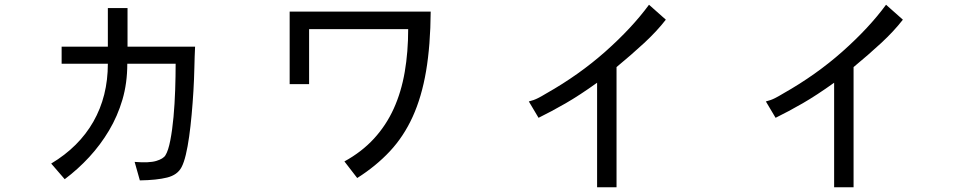

<svg xmlns="http://www.w3.org/2000/svg" viewBox="-20 -696 4040 810"><path d="M803 -499Q801 -459 800 -410.5Q799 -362 796 -312Q793 -262 788.5 -212.5Q784 -163 778 -120Q772 -77 764 -43.5Q756 -10 746 9Q729 42 685 53Q641 64 570 65L548 -13Q609 -8 639 -17Q669 -26 678 -41Q690 -60 698.5 -104Q707 -148 712 -202.5Q717 -257 719 -316.5Q721 -376 721 -427H517Q517 -345 496.5 -275.5Q476 -206 440 -145.5Q404 -85 356.5 -33.5Q309 18 253 60L196 -6Q313 -76 374 -183Q435 -290 435 -427H240V-499H435V-662H518V-499Z M1797 -647Q1796 -505 1777.5 -396Q1759 -287 1721 -203.5Q1683 -120 1624.5 -57.5Q1566 5 1487 55L1433 -15Q1506 -55 1557.5 -111Q1609 -167 1641 -237.5Q1673 -308 1687.5 -392.5Q1702 -477 1702 -573H1284V-341H1202V-647Z M2789 -613Q2751 -564 2697.5 -514.5Q2644 -465 2581 -413V94H2499V-347Q2425 -294 2366 -260Q2307 -226 2252 -199L2211 -268Q2232 -273 2249.5 -282Q2267 -291 2285 -302Q2423 -380 2534.5 -479Q2646 -578 2718 -676Z M3789 -613Q3751 -564 3697.5 -514.5Q3644 -465 3581 -413V94H3499V-347Q3425 -294 3366 -260Q3307 -226 3252 -199L3211 -268Q3232 -273 3249.5 -282Q3267 -291 3285 -302Q3423 -380 3534.5 -479Q3646 -578 3718 -676Z"/></svg>

Font: NanumGothicCoding
Style: Regular
Weight: 400
Monospace: yes
Designer: Kwon Bruce; Nicolas Noh; Sung-woo Choi; Go-un Cha; Soo-hyun Park;
Foundry: NHN Corporation
Version: Version 2.000;PS 1;hotconv 1.0.49;makeotf.lib2.0.14853